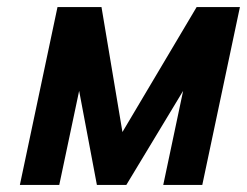

<svg xmlns="http://www.w3.org/2000/svg" viewBox="-20 -520 696 541"><path d="M534 -500 325 -148 266 -500H142L36 1H147L203 -264L253 1L336 1L496 -264L440 1H550L656 -500Z"/></svg>

Font: Advent Pro
Style: Italic
Weight: 400
Italic angle: -12°
Designer: VivaRado, Andreas Kalpakidis
Foundry: VivaRado, Andreas Kalpakidis
Version: Version 3.000